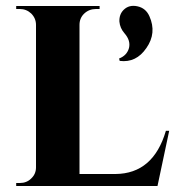

<svg xmlns="http://www.w3.org/2000/svg" viewBox="-20 -620 588 640"><path d="M377 -425Q403 -435 410 -460Q416 -485 395 -509Q380 -526 378 -548Q377 -572 392 -587Q410 -605 438 -599Q466 -593 478 -566Q503 -510 468 -460Q434 -410 379 -417ZM505 0H34V-10H46Q69 -10 84 -25Q100 -40 100 -62V-537Q100 -559 84 -575Q68 -590 46 -590H34V-600H312V-590H300Q277 -590 261 -575Q245 -560 245 -537V-40H365Q491 -41 533 -184H544Z"/></svg>

Font: Cinzel Bold(RUS BY LYAJKA)
Style: Regular
Weight: 700
Designer: Natanael Gama
Version: Version 1.001;PS 001.001;hotconv 1.0.56;makeotf.lib2.0.21325